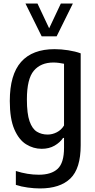

<svg xmlns="http://www.w3.org/2000/svg" viewBox="-20 -828 532 1078"><path d="M204.5 230Q172.5 230 135.8 225Q99 220 69 210V132Q134.5 153 198 153Q268 153 303.8 119.8Q339.5 86.5 339.5 2V-53.5H334Q317 -28 286.2 -10.2Q255.5 7.5 214 7.5Q167.5 7.5 126.8 -17.8Q86 -43 60.5 -102Q35 -161 35 -261Q35 -409 98.5 -480.5Q162 -552 286.5 -552Q323 -552 363 -545.8Q403 -539.5 433 -528.5V-12.5Q433 118.5 375 174.2Q317 230 204.5 230ZM247.5 -72.5Q274 -72.5 299.2 -85.5Q324.5 -98.5 339.5 -123.5V-470Q328 -472.5 311.5 -474.8Q295 -477 280 -477Q209 -477 170 -431Q131 -385 131 -270Q131 -189.5 146 -147Q161 -104.5 187.2 -88.5Q213.5 -72.5 247.5 -72.5ZM214 -624 123 -808H190.5L256 -669L321.5 -808H389L298 -624Z"/></svg>

Font: Encode Sans Condensed Medium
Style: Regular
Weight: 500
Width: 3
Designer: Multiple Designers
Foundry: Impallari Type
Version: Version 3.000; ttfautohint (v1.8.3) -l 8 -r 50 -G 200 -x 14 